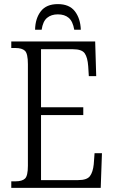

<svg xmlns="http://www.w3.org/2000/svg" viewBox="-20 -916 555 936"><path d="M35 0V-32H55Q88 -32 102 -45.5Q116 -59 116 -108V-603Q116 -655 101.5 -668.5Q87 -682 55 -682H35V-714H444L449 -545H413L410 -593Q407 -636 393 -656Q379 -676 336 -676H180V-393H386V-355H180V-38H361Q404 -38 418.5 -57.5Q433 -77 437 -115L441 -169H477L471 0ZM151 -771Q152 -826 179 -861Q206 -896 262 -896Q318 -896 345 -861Q372 -826 374 -771H342Q335 -812 315 -829Q295 -846 262 -846Q230 -846 209.5 -829Q189 -812 183 -771Z"/></svg>

Font: Noto Serif Condensed Light
Style: Regular
Weight: 300
Width: 3
Designer: Monotype Design Team
Foundry: Monotype Imaging Inc.
Version: Version 2.013